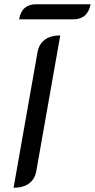

<svg xmlns="http://www.w3.org/2000/svg" viewBox="-20 -876 447 905"><path d="M157 -631Q164 -669 191.5 -689Q219 -709 264 -709L151 -69Q144 -31 116.5 -11Q89 9 44 9ZM151 -856H407Q401 -822 380.5 -803.5Q360 -785 326 -785H70Q82 -856 151 -856Z"/></svg>

Font: K2D
Style: Italic
Weight: 400
Italic angle: -10°
Designer: Katatrad Aksorn Co.,Ltd.
Foundry: Cadson Demak Co.,Ltd.
Version: Version 1.000; ttfautohint (v1.6)